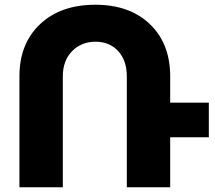

<svg xmlns="http://www.w3.org/2000/svg" viewBox="-20 -790 905 810"><path d="M861 -357V-211H698V0H515V-468Q515 -535 478.5 -574.5Q442 -614 383 -614Q323 -614 284 -574Q245 -534 245 -468V0H62V-468Q62 -606 149 -688Q236 -770 382 -770Q527 -770 612.5 -688Q698 -606 698 -468V-357Z"/></svg>

Font: Montserrat arm
Style: Bold
Weight: 700
Designer: Julieta Ulanovsky
Foundry: Julieta Ulanovsky
Version: Version 6.000;PS 006.000;hotconv 1.0.88;makeotf.lib2.5.64775